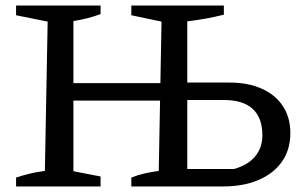

<svg xmlns="http://www.w3.org/2000/svg" viewBox="-20 -673 1103 693"><path d="M454 0V-32Q476 -41 502 -47Q528 -53 553 -56L563 -595L454 -618V-653H788V-620Q756 -612 723 -606Q690 -600 656 -596V-63H824Q873 -76 900 -107.5Q927 -139 927 -185Q927 -248 892 -280Q857 -312 789 -312H610V-375H809Q875 -375 924.5 -353Q974 -331 1001 -290Q1028 -249 1028 -193Q1028 -133 998 -90Q968 -47 913.5 -23.5Q859 0 784 0ZM38 0V-32Q65 -41 90.5 -47Q116 -53 142 -56L152 -595L38 -618V-653H343V-622Q321 -614 296 -607.5Q271 -601 245 -597V-55L343 -36V0ZM196 -310V-373H608V-310Z"/></svg>

Font: Piazzolla 24pt Medium
Style: Regular
Weight: 500
Designer: Juan Pablo del Peral
Foundry: Huerta Tipografica
Version: Version 2.005